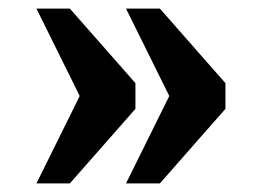

<svg xmlns="http://www.w3.org/2000/svg" viewBox="-20 -494 610 448"><path d="M274 -66H353L506 -240V-300L353 -474H274L375 -270ZM65 -66H143L296 -240V-300L143 -474H65L166 -270Z"/></svg>

Font: Noto Serif Myanmar ExtraBold
Style: Regular
Weight: 800
Designer: Ben Mitchell and the Monotype Design Team
Foundry: Monotype Imaging Inc.
Version: Version 2.106